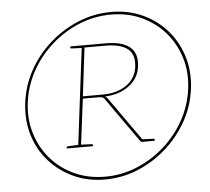

<svg xmlns="http://www.w3.org/2000/svg" viewBox="-51 -762 903 824"><g transform="rotate(-5 400.0 -350.0)"><path d="M216 -140 217 -145Q217 -147 219 -148Q221 -149 222 -149L267 -151L318 -564L273 -566Q271 -566 270 -567.5Q269 -569 269 -570L270 -575H423Q492 -575 525.5 -548Q559 -521 552 -465Q546 -413 503 -381.5Q460 -350 400 -348Q402 -347 405 -344.5Q408 -342 410 -339L543 -151L592 -149Q596 -149 596 -145L595 -140H542Q539 -140 537 -141Q535 -142 533 -145L398 -336Q393 -344 386 -345.5Q379 -347 370 -347H304L279 -151L325 -149Q327 -149 328.5 -148Q330 -147 330 -145L329 -140ZM305 -357H391Q452 -357 493 -385.5Q534 -414 540 -465Q546 -517 515.5 -541Q485 -565 421 -565H330ZM369 7Q295 7 234 -21Q173 -49 129.5 -98Q86 -147 66.5 -211.5Q47 -276 56 -350Q65 -424 100.5 -488.5Q136 -553 191.5 -602Q247 -651 315 -679Q383 -707 457 -707Q531 -707 592 -679Q653 -651 696 -602Q739 -553 759 -488.5Q779 -424 770 -350Q761 -276 725 -211.5Q689 -147 634 -98Q579 -49 511 -21Q443 7 369 7ZM371 -5Q442 -5 507.5 -32Q573 -59 626.5 -106.5Q680 -154 714.5 -216.5Q749 -279 758 -351Q767 -422 747.5 -484.5Q728 -547 686.5 -594.5Q645 -642 586 -669Q527 -696 455 -696Q384 -696 318 -669Q252 -642 198.5 -594.5Q145 -547 110.5 -484.5Q76 -422 67 -351Q58 -279 77.5 -216.5Q97 -154 138.5 -106.5Q180 -59 239.5 -32Q299 -5 371 -5Z"/></g></svg>

Font: Aleo Thin
Style: Italic
Weight: 250
Italic angle: -7°
Designer: Alessio Laiso
Foundry: Alessio Laiso
Version: Version 2.001;gftools[0.9.29]